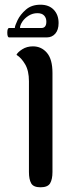

<svg xmlns="http://www.w3.org/2000/svg" viewBox="-20 -796 293 816"><path d="M103 -65V-451Q103 -495 87 -522.5Q71 -550 50 -563Q55 -574 74.5 -586.5Q94 -599 120 -599Q156 -599 179.5 -571.5Q203 -544 203 -486V-65Q203 -34 193 -17Q183 0 152 0Q122 0 112.5 -17Q103 -34 103 -65ZM11 -657Q11 -677 19 -677H43Q43 -686 54.5 -710Q66 -734 90 -755Q114 -776 152 -776Q188 -776 208.5 -754.5Q229 -733 229 -698Q229 -669 215 -653Q201 -637 179 -637H19Q11 -637 11 -657ZM156 -677Q177 -677 177 -704Q177 -720 167.5 -730Q158 -740 139 -740Q119 -740 102 -729.5Q85 -719 75 -704Q65 -689 65 -677Z"/></svg>

Font: El Messiri Medium
Style: Regular
Weight: 500
Designer: Mohamed Gaber
Foundry: Kief Type Foundry
Version: Version 2.007